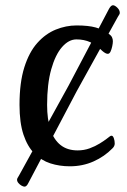

<svg xmlns="http://www.w3.org/2000/svg" viewBox="-20 -621 484 732"><path d="M246.3 13Q206.8 13 172.2 1.9Q137.6 -9.3 111.2 -35.7Q84.7 -62.2 69.5 -107.7Q54.4 -153.1 54.4 -221.1Q54.4 -306.1 72.7 -364.3Q91.1 -422.5 122.4 -457.4Q153.7 -492.4 192.7 -508.2Q231.7 -524 271.9 -524Q317.2 -524 345.1 -516.2Q372.9 -508.3 394.2 -492.4Q403.7 -486 407 -478.9Q410.3 -471.9 410.3 -464Q410.3 -455.7 407.8 -444.2Q405.3 -432.7 401.4 -424.3Q397.4 -415.8 390.9 -415.8Q382.6 -415.8 369.9 -427Q347.3 -449.5 324.1 -460.2Q300.8 -470.8 271.3 -470.8Q242.2 -470.8 216.6 -441.7Q191 -412.6 175.3 -356.7Q159.6 -300.8 159.6 -221.1Q159.6 -166.6 172.2 -127.7Q184.9 -88.7 210.7 -68.2Q236.5 -47.6 275.9 -47.6Q300.4 -47.6 321.9 -55.5Q343.3 -63.4 360.3 -74Q377.3 -84.6 386.1 -91.4Q395.5 -98.5 398.8 -101.1Q402.1 -103.6 405.1 -103.6Q410.7 -103.6 414 -94Q417.4 -84.5 417.4 -73.9Q417.4 -63.7 408.8 -55.5Q378.1 -24 336.5 -5.5Q294.9 13 246.3 13ZM87.9 77.1Q81.3 90.6 73.6 90.6Q69.3 90.6 62.5 87Q55.8 83.3 50.4 77Q45 70.8 45 64.2Q45 60.6 47.1 57.3Q49.3 54 52.5 48.1L241.3 -294.3L395.7 -587.5Q403.3 -601 410.6 -601Q417.7 -601 427.2 -591.8Q436.7 -582.5 436.7 -572.1Q436.7 -568.7 434.9 -565.9Q433.1 -563.1 429.2 -556.6L272.4 -273.1Z"/></svg>

Font: Briem Hand Thin
Style: Regular
Weight: 100
Designer: Gunnlaugur SE Briem, Eben Sorkin
Foundry: Sorkin Type Co.
Version: Version 1.003